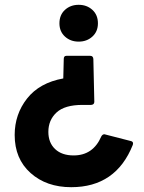

<svg xmlns="http://www.w3.org/2000/svg" viewBox="-20 -538 597 798"><path d="M276 240Q173 240 107 181Q41 122 41 23Q41 -63 92.5 -128.5Q144 -194 243 -212L245 -293Q245 -306 256 -306H355Q367 -306 368 -293L372 -115Q372 -103 359 -102H323Q249 -102 215 -70.5Q181 -39 181 10Q181 55 209 81.5Q237 108 286 108Q367 108 401 29Q406 20 414 20L523 48Q533 50 533 58L532 64Q462 240 276 240ZM307 -365Q273 -365 250 -386Q227 -407 227 -441Q227 -476 250 -497Q273 -518 307 -518Q341 -518 364 -497Q387 -476 387 -441Q387 -407 364 -386Q341 -365 307 -365Z"/></svg>

Font: YamahaIndonesia935. App
Style: Bold
Weight: 700
Designer: Dalton Maag Ltd
Foundry: Dalton Maag Ltd
Version: Version 1.002; January 01, 2024; Regular/Italic